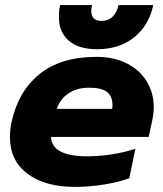

<svg xmlns="http://www.w3.org/2000/svg" viewBox="-20 -718 640 753"><path d="M211 -651Q211 -678 216 -698H341Q338 -686 338 -675Q338 -636 379 -636Q404 -636 421 -652Q438 -668 445 -698H581Q564 -618 506 -571.5Q448 -525 361 -525Q288 -525 249.5 -558.5Q211 -592 211 -651ZM19 -181Q19 -208 25 -238Q51 -359 134.5 -427Q218 -495 358 -495Q427 -495 478 -469Q529 -443 556 -398Q583 -353 583 -297Q583 -273 577 -246L563 -181H180Q183 -105 323 -105Q370 -105 421 -113Q472 -121 511 -135L487 -19Q447 -4 389 5.5Q331 15 273 15Q157 15 88 -36.5Q19 -88 19 -181ZM420 -291Q421 -297 421 -307Q421 -340 400 -357Q379 -374 329 -374Q281 -374 248 -351.5Q215 -329 203 -291Z"/></svg>

Font: Prompt Bold
Style: Bold Italic
Weight: 700
Italic angle: -12°
Designer: Katatrad Team
Foundry: CadsonDemak
Version: Version 1.000